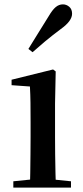

<svg xmlns="http://www.w3.org/2000/svg" viewBox="-20 -859 382 879"><path d="M41 0V-29L149 -40H198L305 -29V0ZM117 0Q118 -25 118.5 -66.5Q119 -108 119.5 -153Q120 -198 120 -232V-300Q120 -350 119.5 -388.5Q119 -427 117 -463L33 -469V-494L223 -541L235 -532L232 -385V-232Q232 -198 232.5 -153Q233 -108 234 -66.5Q235 -25 236 0ZM110 -635Q131 -669 153 -704.5Q175 -740 203 -785Q220 -814 235 -826.5Q250 -839 268 -839Q284 -839 297 -828Q310 -817 310 -796Q310 -780 297.5 -762.5Q285 -745 257 -725Q217 -695 187 -670Q157 -645 129 -620Z"/></svg>

Font: Noto Serif TC ExtraLight SemiBold
Style: Regular
Weight: 600
Version: Version 2.003-H1;hotconv 1.1.1;makeotfexe 2.6.0